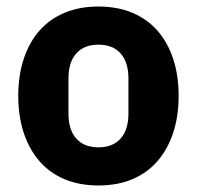

<svg xmlns="http://www.w3.org/2000/svg" viewBox="-20 -557 604 589"><path d="M282 12Q224 12 178.5 -7Q133 -26 101.5 -62Q70 -98 53 -149Q36 -200 36 -263Q36 -326 53 -377Q70 -428 101.5 -463.5Q133 -499 178.5 -518Q224 -537 282 -537Q340 -537 385.5 -518Q431 -499 462.5 -463.5Q494 -428 511 -377Q528 -326 528 -263Q528 -200 511 -149Q494 -98 462.5 -62Q431 -26 385.5 -7Q340 12 282 12ZM282 -105Q326 -105 350 -132Q374 -159 374 -209V-316Q374 -366 350 -393Q326 -420 282 -420Q238 -420 214 -393Q190 -366 190 -316V-209Q190 -159 214 -132Q238 -105 282 -105Z"/></svg>

Font: Aneliza ExtraBold
Style: Regular
Weight: 800
Designer: Mike Abbink, Paul van der Laan, Pieter van Rosmalen
Foundry: Bold Monday
Version: Version 3.001;September 8, 2019;FontCreator 11.5.0.2425 64-b